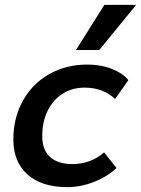

<svg xmlns="http://www.w3.org/2000/svg" viewBox="-20 -761 581 791"><path d="M35 -186Q35 -275 74 -345.5Q113 -416 182.5 -455.5Q252 -495 341 -495Q395 -495 440 -477.5Q485 -460 509 -431L454 -353Q432 -375 400 -387.5Q368 -400 329 -400Q277 -400 237.5 -374.5Q198 -349 176 -304Q154 -259 154 -200Q154 -143 186.5 -114Q219 -85 278 -85Q353 -85 409 -133L460 -69Q422 -33 367 -11.5Q312 10 257 10Q152 10 93.5 -42Q35 -94 35 -186ZM410 -741H541L389 -555H293Z"/></svg>

Font: Niramit SemiBold
Style: Italic
Weight: 600
Italic angle: -10°
Designer: Katatrad Aksorn Co.,Ltd.
Foundry: Cadson Demak Co.,Ltd.
Version: Version 1.001; ttfautohint (v1.6)